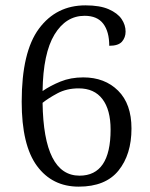

<svg xmlns="http://www.w3.org/2000/svg" viewBox="-20 -687 562 717"><path d="M274 10Q175 10 118 -67.5Q61 -145 61 -307Q61 -493 125.5 -580Q190 -667 299 -667Q353 -667 386 -652.5Q419 -638 434 -616Q449 -594 449 -569Q449 -547 435.5 -531.5Q422 -516 388 -516Q388 -569 365.5 -598.5Q343 -628 296 -628Q226 -628 183.5 -558Q141 -488 139 -347Q168 -367 206 -382.5Q244 -398 291 -398Q371 -398 421 -348.5Q471 -299 471 -207Q471 -110 422.5 -50Q374 10 274 10ZM277 -31Q393 -31 393 -203Q393 -277 362.5 -317Q332 -357 274 -357Q229 -357 194.5 -338.5Q160 -320 139 -303Q143 -31 277 -31Z"/></svg>

Font: Noto Serif Oriya
Style: Regular
Weight: 400
Designer: David Williams
Foundry: Google LLC, David Williams
Version: Version 1.051; ttfautohint (v1.8.4.7-5d5b)